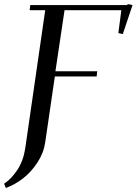

<svg xmlns="http://www.w3.org/2000/svg" viewBox="-27 -727 673 946"><path d="M-6.8 178.2Q28.8 154.8 58.1 110.8Q87.4 66.9 97.2 4.9L195.8 -676.8H119.1L122.1 -702.1H600.1L602.1 -707L626 -702.1L578.1 -559.1L556.2 -564L570.8 -676.8H291L246.1 -376H452.1L449.2 -350.1H243.2L195.8 -25.9Q188.5 25.9 157.7 73.2Q127 120.6 86.4 151.9Q45.9 183.1 2 199.2Z"/></svg>

Font: Dehuti Alt
Style: Bold-Italic
Weight: 700
Version: Version 1.2